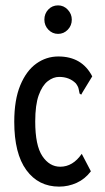

<svg xmlns="http://www.w3.org/2000/svg" viewBox="-20 -683 390 714"><path d="M200 11Q123 11 78 -50.5Q33 -112 33 -230Q33 -312 55.5 -366Q78 -420 115 -446.5Q152 -473 197 -473Q285 -473 323 -399L287 -340L282 -331L276 -335Q274 -343 272.5 -352Q271 -361 262 -373Q238 -397 200 -397Q178 -397 157.5 -381Q137 -365 124 -329Q111 -293 111 -231Q111 -142 137.5 -102.5Q164 -63 204 -63Q251 -63 284 -111L318 -46Q296 -17 265 -3Q234 11 200 11ZM196 -557Q175 -557 160 -572.5Q145 -588 145 -610Q145 -632 159.5 -647.5Q174 -663 196 -663Q217 -663 232 -647Q247 -631 247 -610Q247 -588 232 -572.5Q217 -557 196 -557Z"/></svg>

Font: Inconsolata ExtraCondensed SemiBold
Style: Regular
Weight: 600
Width: 2
Monospace: yes
Designer: Raph Levien, Cyreal, Brenton Simpson
Foundry: Raph Levien, Cyreal, Google
Version: Version 3.001; ttfautohint (v1.8.2.53-6de2)